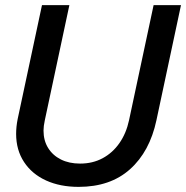

<svg xmlns="http://www.w3.org/2000/svg" viewBox="-20 -718 727 750"><path d="M43 -195Q43 -223 49 -253L144 -698H251L155 -248Q150 -225 150 -208Q150 -169 168 -140Q186 -111 218 -95Q250 -79 293 -79Q342 -79 381 -100Q420 -121 446.5 -159Q473 -197 484 -248L580 -698H687L591 -248Q565 -126 488 -57Q411 12 287 12Q215 12 160 -13Q105 -38 74 -85Q43 -132 43 -195Z"/></svg>

Font: Azeret Mono
Style: Italic
Weight: 400
Italic angle: -12°
Designer: Martin Vácha
Foundry: Displaay
Version: Version 1.000; Glyphs 3.0.3, build 3074